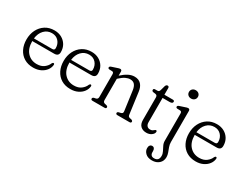

<svg xmlns="http://www.w3.org/2000/svg" viewBox="-85 -1259 2683 2094"><g transform="rotate(30 1257.0 -212.5)"><path d="M431 -287Q431 -236 375.5 -236H100Q100.5 -143 147 -92.8Q193.5 -42.5 266 -42.5Q321.5 -42.5 356.5 -69.5Q391.5 -96.5 404.5 -130.5Q412 -144.5 421.5 -144.5Q434.5 -144 433.5 -127Q430.5 -91.5 407.2 -60Q384 -28.5 344 -9Q304 10.5 251.5 10.5Q185 10.5 137 -18.8Q89 -48 62.8 -100.2Q36.5 -152.5 36.5 -220Q36.5 -288 63.5 -341.8Q90.5 -395.5 139.2 -427Q188 -458.5 254 -458.5Q305 -458.5 345 -436.8Q385 -415 408 -376.5Q431 -338 431 -287ZM245 -418.5Q187.5 -418.5 148.5 -377.8Q109.5 -337 101.5 -270H332Q361 -270 361 -296Q361 -348.5 329.2 -383.5Q297.5 -418.5 245 -418.5Z M899 -287Q899 -236 843.5 -236H568Q568.5 -143 615 -92.8Q661.5 -42.5 734 -42.5Q789.5 -42.5 824.5 -69.5Q859.5 -96.5 872.5 -130.5Q880 -144.5 889.5 -144.5Q902.5 -144 901.5 -127Q898.5 -91.5 875.2 -60Q852 -28.5 812 -9Q772 10.5 719.5 10.5Q653 10.5 605 -18.8Q557 -48 530.8 -100.2Q504.5 -152.5 504.5 -220Q504.5 -288 531.5 -341.8Q558.5 -395.5 607.2 -427Q656 -458.5 722 -458.5Q773 -458.5 813 -436.8Q853 -415 876 -376.5Q899 -338 899 -287ZM713 -418.5Q655.5 -418.5 616.5 -377.8Q577.5 -337 569.5 -270H800Q829 -270 829 -296Q829 -348.5 797.2 -383.5Q765.5 -418.5 713 -418.5Z M1104.5 -429.5V-380Q1146.5 -418.5 1185.2 -438.5Q1224 -458.5 1262 -458.5Q1315.5 -458.5 1345.2 -426.2Q1375 -394 1382 -337L1417.5 -73Q1419 -58.5 1424.2 -51Q1429.5 -43.5 1442 -40.5L1463.5 -36Q1481.5 -29.5 1481.5 -17Q1481.5 0 1460.5 0H1308.5Q1288 0 1288 -17Q1288 -29.5 1305 -34.5L1327 -39.5Q1340 -42.5 1346.8 -50Q1353.5 -57.5 1351.5 -72.5L1318 -317.5Q1311.5 -364 1291.8 -386.8Q1272 -409.5 1235.5 -409.5Q1208.5 -409.5 1178.2 -395Q1148 -380.5 1112 -347L1104.5 -340V-73Q1104.5 -45 1129 -39.5L1151 -34.5Q1167.5 -29.5 1167.5 -17Q1167.5 0 1147 0H995.5Q974.5 0 974.5 -17Q974.5 -30 992.5 -36L1014.5 -40.5Q1039 -46 1039 -73V-360.5Q1039 -385 1019.5 -387L982.5 -388Q965.5 -390.5 965.5 -404Q965.5 -417.5 985.5 -424L1046 -444Q1058.5 -448 1067 -450.8Q1075.5 -453.5 1082.5 -453.5Q1104.5 -453.5 1104.5 -429.5Z M1551 -409 1521 -413Q1504 -417 1504 -432.5Q1504 -449.5 1523.5 -449.5H1551.5Q1563 -449.5 1569.8 -454.5Q1576.5 -459.5 1581 -473.5L1597.5 -533Q1605.5 -554 1622 -554Q1641 -554 1641 -532.5V-449.5H1745.5Q1767.5 -449.5 1767.5 -433.5Q1767.5 -409.5 1729 -409.5H1641V-104Q1641 -75 1655 -58.8Q1669 -42.5 1693.5 -42.5Q1712.5 -42.5 1723.8 -49.2Q1735 -56 1741.8 -62.8Q1748.5 -69.5 1755 -69.5Q1769.5 -69 1767 -51Q1765.5 -29.5 1739.2 -10.5Q1713 8.5 1675.5 8.5Q1630.5 8.5 1603 -17.5Q1575.5 -43.5 1575.5 -95.5V-375Q1575.5 -390 1570.2 -398.2Q1565 -406.5 1551 -409Z M1913 -558.5Q1889 -558.5 1873.2 -573.2Q1857.5 -588 1857.5 -611Q1857.5 -634 1873.2 -648.8Q1889 -663.5 1913 -663.5Q1938 -663.5 1953.8 -648.8Q1969.5 -634 1969.5 -611.5Q1969.5 -588.5 1953.8 -573.5Q1938 -558.5 1913 -558.5ZM1960.5 -37.5Q1960.5 -8 1970.8 20Q1981 48 1991.2 75Q2001.5 102 2001.5 129Q2001.5 178.5 1967.8 209Q1934 239.5 1880.5 239.5Q1827 239.5 1797.8 211.8Q1768.5 184 1768.5 148Q1768.5 124.5 1779 112.2Q1789.5 100 1806 100Q1822.5 100 1831.8 112Q1841 124 1841 144.5V159Q1841 181.5 1853.2 194.8Q1865.5 208 1891 207.5Q1948.5 207 1948.5 144Q1948.5 117.5 1935.2 91.8Q1922 66 1908.8 39.5Q1895.5 13 1895.5 -16V-360.5Q1895.5 -385 1875.5 -387L1838.5 -388Q1821.5 -390.5 1821.5 -404Q1821.5 -417.5 1841.5 -424L1902.5 -444Q1914.5 -448 1923.2 -450.8Q1932 -453.5 1938.5 -453.5Q1960.5 -453.5 1960.5 -429.5Z M2477 -287Q2477 -236 2421.5 -236H2146Q2146.5 -143 2193 -92.8Q2239.5 -42.5 2312 -42.5Q2367.5 -42.5 2402.5 -69.5Q2437.5 -96.5 2450.5 -130.5Q2458 -144.5 2467.5 -144.5Q2480.5 -144 2479.5 -127Q2476.5 -91.5 2453.2 -60Q2430 -28.5 2390 -9Q2350 10.5 2297.5 10.5Q2231 10.5 2183 -18.8Q2135 -48 2108.8 -100.2Q2082.5 -152.5 2082.5 -220Q2082.5 -288 2109.5 -341.8Q2136.5 -395.5 2185.2 -427Q2234 -458.5 2300 -458.5Q2351 -458.5 2391 -436.8Q2431 -415 2454 -376.5Q2477 -338 2477 -287ZM2291 -418.5Q2233.5 -418.5 2194.5 -377.8Q2155.5 -337 2147.5 -270H2378Q2407 -270 2407 -296Q2407 -348.5 2375.2 -383.5Q2343.5 -418.5 2291 -418.5Z"/></g></svg>

Font: Fraunces 72pt S100 Light
Style: Regular
Weight: 300
Version: Version 1.000; ttfautohint (v1.8.3)